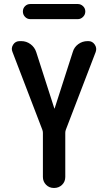

<svg xmlns="http://www.w3.org/2000/svg" viewBox="-20 -935 540 955"><path d="M190.4 -290 42 -676.8Q34.2 -695.3 45.4 -712.9Q56.6 -730.5 78.1 -730.5H85.9Q111.3 -730.5 131.8 -715.3Q152.3 -700.2 160.2 -675.8L250 -396.5Q250 -395.5 251 -395Q252 -394.5 252 -396.5L341.8 -675.8Q348.6 -700.2 369.1 -715.3Q389.6 -730.5 416 -730.5H419.9Q439.5 -730.5 451.2 -713.4Q462.9 -696.3 456.1 -676.8L307.6 -290Q304.7 -282.2 304.7 -274.4V-54.7Q304.7 -31.2 288.6 -15.6Q272.5 0 248.5 0Q224.6 0 209 -16.1Q193.4 -32.2 193.4 -54.7V-274.4Q193.4 -282.2 190.4 -290ZM130.9 -915H367.2Q381.8 -915 393.1 -904.3Q404.3 -893.6 404.3 -877.9Q404.3 -862.3 393.1 -851.1Q381.8 -839.8 367.2 -839.8H130.9Q115.2 -839.8 104.5 -851.1Q93.8 -862.3 93.8 -877.9Q93.8 -893.6 104.5 -904.3Q115.2 -915 130.9 -915Z"/></svg>

Font: Rounded Mgen+ 1m medium
Style: Regular
Weight: 500
Designer: [Source Han Sans]
Ryoko NISHIZUKA  (kana & ideographs); Paul D. Hunt (Latin, Greek & Cyrillic); Wenlong ZHANG  (bopomofo
Version: Version 1.059.20150602